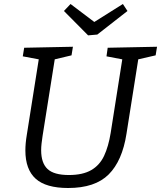

<svg xmlns="http://www.w3.org/2000/svg" viewBox="-20 -932 806 961"><path d="M519 -693 766 -698 759 -655 672 -635 613 -262Q592 -127 524 -59Q456 9 321 9Q210 9 158.5 -37.5Q107 -84 107 -179Q107 -214 114 -256L174 -635L94 -650L101 -693L345 -698L338 -655L254 -635L193 -251Q190 -231 188 -213.5Q186 -196 186 -180Q186 -116 218 -86Q250 -56 325 -56Q394 -56 436.5 -80.5Q479 -105 501 -152Q523 -199 534 -267L592 -635L513 -650ZM595 -912 618 -877 467 -759 421 -755 300 -877 333 -912 452 -822Z"/></svg>

Font: Bitter
Style: Italic
Weight: 400
Italic angle: -9°
Designer: Sol Matas, and Bitter project Authors
Foundry: Sol Matas
Version: Version 2.001